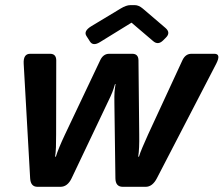

<svg xmlns="http://www.w3.org/2000/svg" viewBox="-20 -720 862 740"><path d="M313 -581.5Q301.3 -600.1 331.5 -618.7L444.8 -687Q466.8 -700.2 481.9 -700.2H500Q514.6 -700.2 530.3 -687L617.7 -612.3Q638.7 -594.2 619.6 -575.2L608.9 -564.5Q589.4 -544.9 570.3 -561.5L487.3 -632.3H486.3L364.3 -557.1Q338.4 -541.5 326.7 -560.1ZM71.3 -474.6Q69.3 -512.7 96.2 -512.7H172.9Q196.3 -512.7 196.8 -487.8L196.3 -201.7Q196.3 -173.8 195.6 -152.3Q194.8 -130.9 192.4 -116.2H195.3Q199.7 -130.9 208.7 -152.8Q217.8 -174.8 230.5 -201.7L366.2 -487.8Q377.9 -512.7 400.9 -512.7H489.7Q513.2 -512.7 513.7 -487.8L516.6 -201.7Q517.1 -174.8 516.1 -152.8Q515.1 -130.9 512.7 -116.2H515.6Q520 -130.9 529.1 -152.3Q538.1 -173.8 550.8 -201.7L683.1 -487.8Q694.8 -512.7 717.8 -512.7H806.2Q833 -512.7 813.5 -474.6L584.5 -32.7Q567.4 0 541.5 0H453.1Q425.3 0 424.8 -32.7L420.9 -322.3Q420.4 -351.1 421.4 -364.3Q422.4 -377.4 425.3 -396H423.3Q418 -377.4 412.8 -364.3Q407.7 -351.1 393.6 -322.3L255.9 -32.7Q240.2 0 212.9 0H124.5Q98.1 0 96.2 -32.7Z"/></svg>

Font: Istok
Style: Bold Italic
Weight: 700
Italic angle: -13°
Designer: Andrey V. Panov
Foundry: Andrey V. Panov
Version: Version 1.0.3